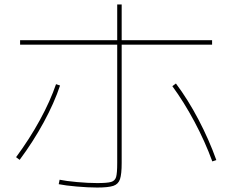

<svg xmlns="http://www.w3.org/2000/svg" viewBox="-20 -830 1040 860"><path d="M243 -5 247 -25Q275 -19 325 -14.5Q375 -10 415 -10Q460 -10 477.5 -15Q495 -20 500 -37Q505 -54 505 -100V-630H70V-650H505V-810H525V-650H930V-630H525V-100Q525 -50 517.5 -27.5Q510 -5 487.5 2.5Q465 10 415 10Q375 10 323.5 5.5Q272 1 243 -5ZM231 -453 249 -447Q223 -369 176 -282.5Q129 -196 68 -114L52 -126Q112 -207 158.5 -292Q205 -377 231 -453ZM768 -456Q822 -384 869 -294.5Q916 -205 949 -113L931 -107Q898 -197 851 -285Q804 -373 752 -444Z"/></svg>

Font: Enso Thin
Style: Regular
Weight: 100
Designer: Coji Morishita
Foundry: UNDERFOREST DESIGN
Version: Version 1.000